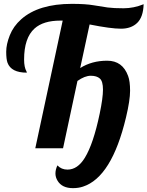

<svg xmlns="http://www.w3.org/2000/svg" viewBox="-20 -769 765 996"><path d="M277.8 88.9Q298.3 110.8 330.1 110.8Q382.3 110.8 419.9 49.8Q464.4 -22.5 497.1 -179.2Q514.2 -260.7 514.2 -304Q514.2 -347.2 498 -361.6Q481.9 -376 450.9 -376Q419.9 -376 381.8 -349.1L307.1 0H163.1L305.2 -662.1H293Q204.6 -662.1 159.2 -621.1Q105 -572.3 105 -460Q105 -420.4 117.2 -398.9Q119.1 -395 119.1 -392.1Q38.1 -392.1 19 -443.4Q12.2 -461.9 12.2 -500.5Q12.2 -539.1 30.8 -585.9Q49.3 -632.8 89.8 -668.9Q179.7 -749 353 -749Q423.8 -749 465.6 -741.7Q507.3 -734.4 538.3 -730.2Q569.3 -726.1 621.3 -726.1Q673.3 -726.1 725.1 -747.1Q723.1 -680.7 691.9 -650.4Q660.6 -620.1 607.7 -620.1Q554.7 -620.1 444.8 -642.1L396 -416Q456.5 -454.1 536.1 -454.1Q615.7 -454.1 644.5 -375Q654.8 -348.1 654.8 -298.3Q654.8 -248.5 633.8 -160.6Q559.6 150.9 410.2 199.2Q386.7 207 358.4 207Q301.8 207 278.8 168.9Q267.6 150.9 267.6 130.9Q267.6 110.8 277.8 88.9Z"/></svg>

Font: UVF Lobster12
Style: Regular
Weight: 400
Designer: Pablo Impallari
Foundry: Pablo Impallari. www.impallari.com
Version: Version 1.004